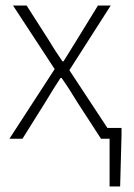

<svg xmlns="http://www.w3.org/2000/svg" viewBox="-20 -500 483 692"><path d="M375 172V0H344L259 -131Q245 -154 231 -176Q217 -198 202 -219H198Q184 -198 170.5 -176Q157 -154 143 -131L61 0H14L177 -251L27 -480H76L154 -358Q166 -338 178.5 -318.5Q191 -299 205 -279H209Q222 -299 233.5 -318.5Q245 -338 258 -358L333 -480H379L230 -247L367 -39H418V-13L413 172Z"/></svg>

Font: CV Source Sans Light
Style: Regular
Weight: 300
Designer: Paul D. Hunt
Foundry: Adobe Systems Incorporated
Version: Version 3.001